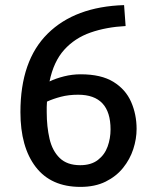

<svg xmlns="http://www.w3.org/2000/svg" viewBox="-20 -717 604 752"><path d="M295 15Q180 15 120 -63Q60 -141 60 -278Q60 -480 167 -585.5Q274 -691 466 -697L472 -615Q396 -611 334.5 -589.5Q273 -568 231.5 -522Q190 -476 174 -398Q199 -410 231 -418Q263 -426 296 -426Q376 -426 424 -396.5Q472 -367 493.5 -318Q515 -269 515 -212Q515 -173 502 -133Q489 -93 462 -59.5Q435 -26 393.5 -5.5Q352 15 295 15ZM294 -70Q337 -70 363.5 -90.5Q390 -111 401.5 -143Q413 -175 413 -210Q413 -346 286 -346Q249 -346 218.5 -338Q188 -330 164 -319Q163 -307 163 -298Q163 -289 163 -278Q163 -221 174 -173.5Q185 -126 214 -98Q243 -70 294 -70Z"/></svg>

Font: Ubuntu Sans Medium
Style: Regular
Weight: 500
Designer: Dalton Maag Ltd
Foundry: Dalton Maag Ltd
Version: Version 1.006; ttfautohint (v1.8.4.7-5d5b)